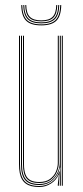

<svg xmlns="http://www.w3.org/2000/svg" viewBox="-20 -743 331 768"><path d="M137 5Q119.8 5 106.4 1.8Q93 -1.5 83.5 -8.4Q74 -15.2 67.9 -25.9Q61.8 -36.5 58.9 -51.5Q56 -66.5 56 -86V-600H60V-86Q60 -62.8 64.4 -46.1Q68.8 -29.5 77.9 -19.1Q87 -8.8 101.8 -3.9Q116.5 1 137 1Q165 1 186.6 -14.6Q208.2 -30.2 217.2 -57.5H219.2L215.5 -6V0H211.2V-4.8L215.5 -44.5H214.5Q205.2 -22.5 183.9 -8.8Q162.5 5 137 5ZM227.2 0V-600H231.2V0ZM137 -11Q119.5 -11 107.1 -15.2Q94.8 -19.5 87 -28.5Q79.2 -37.5 75.6 -51.8Q72 -66 72 -86V-600H76V-86Q76 -60.5 82.2 -44.9Q88.5 -29.2 101.9 -22.1Q115.2 -15 137 -15Q163.8 -15 180.1 -27.1Q196.5 -39.2 203.9 -57Q211.2 -74.8 211.2 -91.2V-600H215.2V-91.2Q215.2 -74.5 207.6 -55.8Q200 -37 182.9 -24Q165.8 -11 137 -11ZM137 -3Q97.8 -3 80.9 -22.2Q64 -41.5 64 -86V-600H68V-86Q68 -43.8 84 -25.4Q100 -7 137 -7Q166.5 -7 184.5 -21Q202.5 -35 210.9 -54.8Q219.2 -74.5 219.2 -91.2V-600H223.2V0H219.2V-10L221.2 -72.2H219.2Q215 -46.2 193 -24.6Q171 -3 137 -3ZM145 -641.5Q102.8 -641.5 84.2 -660.4Q65.8 -679.2 65 -722.8H69Q69.8 -681.2 87.4 -663.4Q105 -645.5 145 -645.5Q185 -645.5 202.6 -663.4Q220.2 -681.2 221 -722.8H225Q224.2 -679.2 205.8 -660.4Q187.2 -641.5 145 -641.5ZM145 -649.5Q107.2 -649.5 90.5 -666.5Q73.8 -683.5 73 -722.8H77Q77.5 -685.8 93.4 -669.6Q109.2 -653.5 145 -653.5Q180.8 -653.5 196.6 -669.6Q212.5 -685.8 213 -722.8H217Q216.2 -683.5 199.6 -666.5Q183 -649.5 145 -649.5ZM145 -657.5Q111.2 -657.5 96.4 -672.6Q81.5 -687.8 81 -722.8H85Q85.5 -690 99.5 -675.8Q113.5 -661.5 145 -661.5Q176.5 -661.5 190.5 -675.8Q204.5 -690 205 -722.8H209Q208.5 -687.8 193.6 -672.6Q178.8 -657.5 145 -657.5Z"/></svg>

Font: Big Shoulders Inline Thin
Style: Regular
Weight: 100
Designer: Patric King
Foundry: XO Type Co
Version: Version 2.002